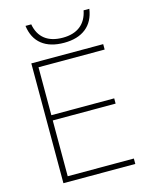

<svg xmlns="http://www.w3.org/2000/svg" viewBox="-137 -1041 899 1130"><g transform="rotate(-15 312.5 -476.0)"><path d="M106 0V-730H544V-697H141V-405H524V-373H141V-33H544V0ZM325 -797Q240 -797 190 -836.5Q140 -876 130 -952H165Q176 -891 216.5 -859.5Q257 -828 325 -828Q391 -828 431.5 -859.5Q472 -891 484 -952H519Q508 -876 458 -836.5Q408 -797 325 -797Z"/></g></svg>

Font: M PLUS 1 ExtraLight
Style: Regular
Weight: 250
Version: Version 1.001